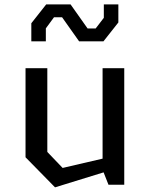

<svg xmlns="http://www.w3.org/2000/svg" viewBox="-20 -814 660 846"><path d="M188.5 -513.5H92.5V-121L222.5 11.5L436.5 -54.5L458 0H527.5V-513.5H432V-115L256 -74L188.5 -144.5ZM291 -794.5H183.5L118 -711.5V-632H182V-689L218 -738H253.5L328.5 -632H436L501.5 -715V-794.5H437.5V-735.5L401.5 -688.5H366Z"/></svg>

Font: Monaspace Krypton
Style: Regular
Weight: 400
Designer: Riley Cran & the Lettermatic Team
Foundry: Lettermatic
Version: Version 1.200 (Monaspace Krypton)